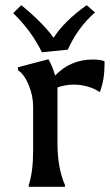

<svg xmlns="http://www.w3.org/2000/svg" viewBox="-20 -722 424 742"><path d="M338 -492Q369 -492 384 -485Q384 -479 384 -473Q384 -414 366 -366Q321 -395 264 -395Q233 -395 202 -384V-170Q202 -73 231 -7V0H91V-7Q108 -57 108 -140V-310Q108 -353 90.5 -394.5Q73 -436 50 -450L49 -462L167 -493Q183 -466 193 -430Q253 -492 338 -492ZM242 -530 142 -520Q100 -605 31 -671L62 -702Q95 -676 131 -640.5Q167 -605 187 -576Q229 -641 315 -702L347 -674Q280 -615 242 -530Z"/></svg>

Font: Asul
Style: Regular
Weight: 400
Designer: Mariela Monsalve
Foundry: Mariela Monsalve
Version: Version 1.002